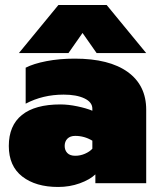

<svg xmlns="http://www.w3.org/2000/svg" viewBox="-20 -728 631 763"><path d="M212 -708H404L561 -517H364L308 -597L252 -517H55ZM15 -148Q15 -229 67 -271Q119 -313 220 -313Q251 -313 287 -305.5Q323 -298 347 -288V-296Q347 -322 315.5 -337Q284 -352 233 -352Q150 -352 82 -316V-459Q113 -475 164.5 -485Q216 -495 277 -495Q414 -495 487.5 -442Q561 -389 561 -292V0H359V-35Q337 -14 297 0.5Q257 15 211 15Q122 15 68.5 -26.5Q15 -68 15 -148ZM347 -137V-169Q315 -188 279 -188Q259 -188 248 -177Q237 -166 237 -148Q237 -131 247.5 -120Q258 -109 279 -109Q299 -109 317.5 -117Q336 -125 347 -137Z"/></svg>

Font: Readiness Black
Style: Regular
Weight: 900
Designer: Katatrad Team
Foundry: CadsonDemak
Version: Version 1.00;April 23, 2019;FontCreator 11.5.0.2425 64-bit; 